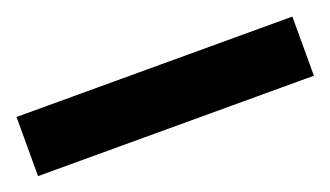

<svg xmlns="http://www.w3.org/2000/svg" viewBox="-30 -102 519 302"><g transform="rotate(-20 230.0 49.5)"><path d="M460.7 99H-1V0H460.7Z"/></g></svg>

Font: Asta Sans Light
Style: Regular
Weight: 300
Designer: 42dot
Version: Version 1.000